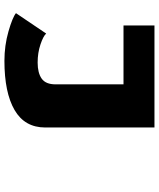

<svg xmlns="http://www.w3.org/2000/svg" viewBox="57 -597 736 890"><g transform="rotate(90 425.0 -152.0)"><path d="M571 -500V6Q571 101.5 490 148.5Q409 195.5 262 195.5Q191 195.5 125.8 176.8Q60.5 158 41 142L135.5 2Q147.5 15.5 186.2 28.5Q225 41.5 270 41.5Q318 41.5 344.5 22.8Q371 4 371 -41.5V-356.5H98V-500Z"/></g></svg>

Font: League Mono Wide ExtraBold
Style: Regular
Weight: 800
Width: 8
Designer: Tyler Finck
Foundry: The League of Moveable Type / Tyler Finck
Version: Version 2.210